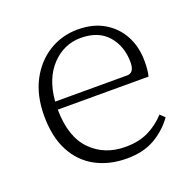

<svg xmlns="http://www.w3.org/2000/svg" viewBox="-97 -594 712 706"><g transform="rotate(-20 259.0 -241.0)"><path d="M276 -462Q210 -462 162.5 -412Q115 -362 108 -274H393Q407 -276 412.5 -287Q418 -298 418 -315Q418 -378 381.5 -420Q345 -462 276 -462ZM285 13Q217 13 164 -15.5Q111 -44 81.5 -100Q52 -156 52 -238Q52 -317 82 -374.5Q112 -432 163 -463.5Q214 -495 276 -495Q336 -495 379 -469.5Q422 -444 445 -400.5Q468 -357 468 -302Q468 -264 462 -243H107Q108 -136 160.5 -82.5Q213 -29 295 -29Q347 -29 385 -47.5Q423 -66 452 -98L470 -81Q441 -40 396 -13.5Q351 13 285 13Z"/></g></svg>

Font: Source Serif 4 SmText Light
Style: Regular
Weight: 300
Designer: Frank Grießhammer
Foundry: Adobe
Version: Version 4.005;hotconv 1.1.0;makeotfexe 2.6.0